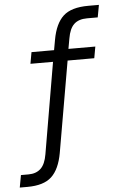

<svg xmlns="http://www.w3.org/2000/svg" viewBox="-63 -741 601 932"><g transform="rotate(-5 237.5 -275.0)"><path d="M109 -500H219L228 -550Q242 -628 281 -664Q320 -700 403 -700H455L444 -640H392Q351 -640 328.5 -619Q306 -598 298 -550L289 -500H420L410 -444H280L203 0Q189 78 150.5 114Q112 150 32 150H-5L6 90H43Q80 90 102.5 69Q125 48 133 0L209 -444H99Z"/></g></svg>

Font: Retni Sans
Style: Regular
Weight: 400
Designer: Vitaly Kuzmin
Foundry: ParaType Ltd.
Version: Version 1.00;March 2, 2019;FontCreator 11.5.0.2425 64-bit; t